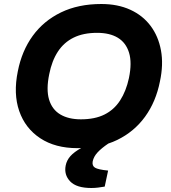

<svg xmlns="http://www.w3.org/2000/svg" viewBox="-20 -730 852 959"><path d="M367 10Q256 10 181 -39.5Q106 -89 76 -175.5Q46 -262 69 -374Q89 -476 143.5 -551Q198 -626 284.5 -668Q371 -710 486 -710Q568 -710 630.5 -681.5Q693 -653 732 -601Q771 -549 784 -478.5Q797 -408 779 -324Q759 -222 704.5 -147Q650 -72 565.5 -31Q481 10 367 10ZM384 -134Q454 -134 502 -158Q550 -182 580 -228.5Q610 -275 624 -340Q640 -417 624.5 -467Q609 -517 568.5 -541.5Q528 -566 465 -566Q396 -566 347.5 -542Q299 -518 269 -472Q239 -426 226 -360Q210 -283 225 -233Q240 -183 281 -158.5Q322 -134 384 -134ZM436 209Q362 209 330.5 176Q299 143 308 97Q313 71 331.5 50Q350 29 388 8L442 -18H522L521 -13Q487 10 467.5 31Q448 52 443 76Q439 98 454.5 107.5Q470 117 520 122L503 202Q486 205 469.5 207Q453 209 436 209Z"/></svg>

Font: REM SemiBold
Style: Italic
Weight: 600
Italic angle: -11°
Designer: Octavio Pardo
Foundry: Ashler Design
Version: Version 1.005;gftools[0.9.28]